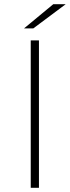

<svg xmlns="http://www.w3.org/2000/svg" viewBox="-20 -892 332 912"><path d="M165 0V-700H126V0ZM138 -757 292 -872H233L94 -757Z"/></svg>

Font: Montserrat-Alt1 ExtLt
Style: Regular
Weight: 200
Designer: Differentunic
Foundry: Differentunic
Version: Version 7.222